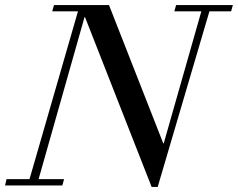

<svg xmlns="http://www.w3.org/2000/svg" viewBox="-64 -735 943 761"><path d="M627 -690 634 -715H859L852 -690H766L561 6H537L273 -667H271L89 -25H190L183 0H-44L-38 -25H53L245 -690H143L150 -715H368L583 -167H585L734 -690Z"/></svg>

Font: Justus
Style: ItalicOldstyle
Weight: 400
Italic angle: -12°
Version: Version 001.001